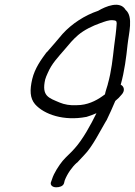

<svg xmlns="http://www.w3.org/2000/svg" viewBox="-20 -760 573 816"><path d="M117 -424C106 -377 107 -343 129 -317C168 -273 252 -245 346 -263H347C363 -268 374 -272 390 -279C365 -228 332 -168 298 -130C282 -111 263 -96 246 -76C232 -59 209 -25 201 2L196 16V17C194 26 202 36 219 36C232 36 248 32 252 19L255 7C266 -22 287 -51 306 -68H307C308 -69 337 -100 337 -100C373 -136 407 -206 432 -248H433V-249C445 -273 458 -303 470 -331C481 -340 489 -348 497 -358C512 -374 508 -393 493 -400C509 -456 517 -520 522 -569C527 -617 548 -689 514 -718C490 -759 429 -733 397 -714C340 -695 285 -659 246 -616C227 -593 200 -562 179 -538H178C155 -507 128 -470 117 -424ZM426 -359C424 -358 420 -355 415 -351C387 -331 350 -313 307 -313H306C279 -311 253 -316 234 -324C187 -344 156 -351 172 -422C174 -430 178 -439 183 -450C200 -490 226 -516 255 -550C275 -574 290 -592 312 -611C338 -633 373 -650 407 -662C424 -668 444 -676 460 -674C474 -673 475 -671 476 -661C474 -629 470 -600 465 -563C459 -512 454 -458 438 -402V-401C434 -387 429 -374 426 -359Z"/></svg>

Font: Stray Cat
Style: BdObl
Weight: 700
Version: Version 1.0